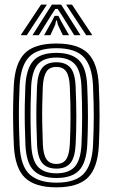

<svg xmlns="http://www.w3.org/2000/svg" viewBox="-20 -796 484 825"><path d="M222.4 9Q129.7 9 86.9 -32.7Q44.2 -74.3 39.6 -170.2Q37.3 -220.1 36.6 -263.3Q35.8 -306.4 36.6 -347.3Q37.3 -388.2 39.4 -430.5Q44.5 -524.8 86.3 -566.9Q128.1 -609 222.4 -609Q315.8 -609 357.8 -567Q399.9 -525 404.5 -430.2Q408 -354.3 407.8 -293.2Q407.6 -232.2 404.7 -170.1Q399.7 -74.2 357.3 -32.6Q314.8 9 222.4 9ZM222.4 -11.1Q303.2 -11.1 339.2 -48.9Q375.3 -86.7 379.7 -171.4Q382.7 -233 382.9 -292.1Q383.1 -351.2 379.6 -429.2Q375.6 -513.1 339.5 -551Q303.5 -588.9 222.4 -588.9Q141.1 -588.9 104.9 -551.1Q68.7 -513.3 64.3 -428.5Q62.5 -391 61.6 -351.7Q60.8 -312.5 61.4 -268.1Q62.1 -223.7 64.5 -170.4Q68.7 -82.1 107.5 -46.6Q146.2 -11.1 222.4 -11.1ZM222.4 -31.2Q157.7 -31.2 125.3 -62.9Q92.9 -94.7 89.2 -173.4Q87.3 -217.5 86.6 -261Q85.9 -304.5 86.5 -346.1Q87.2 -387.8 89 -426.3Q93.1 -501.5 123.4 -535.2Q153.8 -568.8 222.4 -568.8Q287 -568.8 319 -537.2Q351 -505.7 354.6 -429.1Q356.8 -379.7 357.5 -336.5Q358.2 -293.2 357.5 -253.4Q356.9 -213.6 355 -174.4Q351.1 -97 320.1 -64.1Q289.2 -31.2 222.4 -31.2ZM222.4 -51.3Q276.1 -51.3 301.4 -79.8Q326.7 -108.3 330.1 -175.2Q332.6 -226.9 332.9 -289.6Q333.2 -352.2 329.9 -425.9Q326.8 -493.1 301 -520.9Q275.3 -548.7 222.4 -548.7Q168.3 -548.7 143 -520.3Q117.7 -492 114 -425.5Q112.4 -391.6 111.7 -352.3Q110.9 -313.1 111.4 -268.6Q111.9 -224.1 114.2 -174.2Q117.4 -106.5 143.6 -78.9Q169.8 -51.3 222.4 -51.3ZM222.4 -71.5Q182 -71.5 161.9 -95Q141.8 -118.5 139.2 -175.4Q137.2 -220.7 136.5 -261.9Q135.8 -303.1 136.5 -343.1Q137.2 -383.1 139 -424.4Q142 -480.3 161.3 -504.4Q180.7 -528.5 222.4 -528.5Q261.8 -528.5 282.1 -505.6Q302.3 -482.7 304.9 -425.2Q307.9 -356.8 308 -295.1Q308 -233.4 305.1 -176.2Q302.3 -119.7 282.8 -95.6Q263.3 -71.5 222.4 -71.5ZM222.4 -91.6Q251.9 -91.6 264.9 -112.3Q278 -133.1 280.1 -177.5Q282.7 -231 283 -290.3Q283.3 -349.6 280 -424Q278.2 -467.8 264.8 -488.1Q251.5 -508.4 222.4 -508.4Q192.5 -508.4 179.4 -487.9Q166.3 -467.3 163.9 -423.1Q162.1 -383.3 161.5 -345.1Q160.8 -307 161.5 -265.9Q162.1 -224.9 164.1 -176.2Q166.1 -130.4 180.1 -111Q194.2 -91.6 222.4 -91.6ZM68.9 -644.8 156.2 -776.1H181.5L95.1 -644.8ZM119.6 -644.8 202.8 -776.1H242.7L325.9 -644.8H298.9L248.1 -726.6L227.8 -757.7H217.7L197.4 -726.5L146.6 -644.8ZM169.5 -644.8 202.6 -704 214.5 -727.8H231L243 -704L276.8 -644.8H249.9L228.5 -690.1L224.6 -707.7H221L217.2 -690.1L196.5 -644.8ZM350.4 -644.8 264 -776.1H289.4L376.6 -644.8Z"/></svg>

Font: Big Shoulders Inline Thin
Style: Regular
Weight: 100
Designer: Patric King
Foundry: XO Type Co
Version: Version 2.002